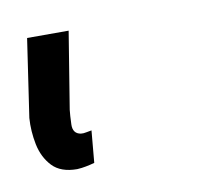

<svg xmlns="http://www.w3.org/2000/svg" viewBox="-58 9 296 289"><g transform="rotate(-10 90.5 153.0)"><path d="M-0.5 48.8H63L43.9 166.5Q43 174.3 42.5 188.5Q42 202.6 54.2 204.6Q58.1 205.1 62.5 204.1Q66.9 203.1 70.8 202.6L66.4 251.5Q59.6 253.4 53.2 254.6Q46.9 255.9 39.6 256.3Q14.6 256.3 1.7 242.7Q-11.2 229 -15.4 208.5Q-19.5 188 -18.1 168Z"/></g></svg>

Font: Roboto Condensed
Style: Italic
Weight: 400
Italic angle: -12°
Designer: Christian Robertson
Foundry: Google
Version: Version 3.0